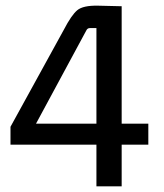

<svg xmlns="http://www.w3.org/2000/svg" viewBox="-20 -657 578 677"><path d="M409 0H320V-147H17V-210L205 -552Q232 -604 252.5 -621Q273 -638 325 -637L409 -635V-221H503V-147H409ZM284 -549 107 -221H320V-558H297Q288 -558 284 -549Z"/></svg>

Font: Gemunu Libre Medium
Style: Regular
Weight: 500
Designer: Puspanada Ekanayake, Sola Matas, Pathum Egodawatta, Kosala Senevirathne
Foundry: mooniak
Version: Version 1.100